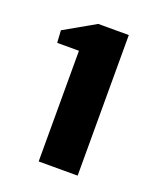

<svg xmlns="http://www.w3.org/2000/svg" viewBox="-81 -852 375 462"><g transform="rotate(20 106.5 -621.0)"><path d="M71.6 -440.7V-724.1H15.9L13.9 -755.6L93.1 -800.7H171.4V-440.7Z"/></g></svg>

Font: Big Shoulders Stencil Text SC Thin
Style: Regular
Weight: 100
Designer: Patric King
Foundry: XO Type Co
Version: Version 2.001